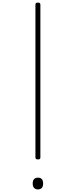

<svg xmlns="http://www.w3.org/2000/svg" viewBox="-20 -1440 582 1474"><path d="M271 -216Q252 -216 252 -231V-1405Q252 -1413 257 -1416.5Q262 -1420 271 -1420Q290 -1420 290 -1405V-231Q290 -224 286 -220Q282 -216 271 -216ZM271 14Q252 14 241.5 2.5Q231 -9 231 -31Q231 -54 241.5 -65Q252 -76 271 -76Q291 -76 301 -65Q311 -54 311 -31Q311 -9 301 2.5Q291 14 271 14Z"/></svg>

Font: Playwrite BE WAL Thin
Style: Regular
Weight: 250
Version: Version 1.002